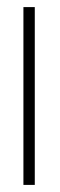

<svg xmlns="http://www.w3.org/2000/svg" viewBox="-20 -521 168 541"><path d="M78 0V-501H46V0Z"/></svg>

Font: Advent Pro
Style: ExtraLight
Weight: 250
Designer: Andreas Kalpakidis
Foundry: Andreas Kalpakidis
Version: Version 2.002 2007